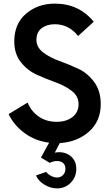

<svg xmlns="http://www.w3.org/2000/svg" viewBox="-20 -780 608 1060"><path d="M536.2 -205Q536.2 -111.2 471.9 -53.8Q407.5 3.8 310 10L282.5 62.5Q332.5 53.8 366.9 79.4Q401.2 105 401.2 152.5Q401.2 197.5 370.6 228.8Q340 260 295 260Q258.8 260 225 239.4Q191.2 218.8 178.8 188.8L235 168.8Q243.8 181.2 261.2 190.6Q278.8 200 295 200Q315 200 328.1 186.2Q341.2 172.5 341.2 152.5Q341.2 122.5 315.6 112.5Q290 102.5 253.8 118.8L206.2 90L251.2 7.5Q176.2 -1.2 116.9 -44.4Q57.5 -87.5 27.5 -150L132.5 -213.8Q152.5 -165 194.4 -136.2Q236.2 -107.5 292.5 -107.5Q346.2 -107.5 380 -133.8Q413.8 -160 413.8 -205Q413.8 -248.8 376.9 -277.5Q340 -306.2 288.1 -325Q236.2 -343.8 184.4 -366.9Q132.5 -390 95.6 -436.2Q58.8 -482.5 58.8 -551.2Q58.8 -648.8 123.8 -704.4Q188.8 -760 282.5 -760Q416.2 -760 497.5 -660L411.2 -581.2Q360 -646.2 282.5 -646.2Q238.8 -646.2 210 -624.4Q181.2 -602.5 181.2 -560Q181.2 -518.8 218.1 -490.6Q255 -462.5 306.9 -443.8Q358.8 -425 410.6 -401.2Q462.5 -377.5 499.4 -328.1Q536.2 -278.8 536.2 -205Z"/></svg>

Font: Now Alt Medium
Style: Regular
Weight: 500
Designer: Alfredo Marco Pradil
Foundry: Alfredo Marco Pradil
Version: Version 1.002;PS 001.002;hotconv 1.0.88;makeotf.lib2.5.64775